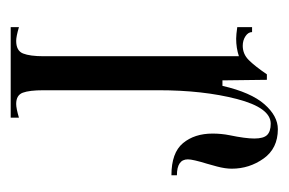

<svg xmlns="http://www.w3.org/2000/svg" viewBox="-108 -418 527 350"><g transform="rotate(90 155.0 -243.5)"><path d="M279 -358Q271 -332 271 -323Q271 -303 300 -303V-293Q259 -293 241.5 -314Q224 -335 224 -368Q224 -384 227 -399Q233 -428 233 -444Q233 -461 226.5 -467.5Q220 -474 206 -474Q177 -474 161 -412.5Q145 -351 145 -269V-60Q145 -34 149.5 -22Q154 -10 170 -10Q178 -10 195 -15V0H30V-15Q47 -10 55 -10Q73 -10 78 -22.5Q83 -35 83 -60V-416Q68 -411 51 -411Q44 -411 30 -413V-440H39Q39 -433 46.5 -428Q54 -423 64 -423Q79 -423 90 -434Q101 -445 116 -467H126L127 -386H137Q149 -438 170.5 -462.5Q192 -487 216 -487Q251 -487 269.5 -461Q288 -435 288 -403Q288 -391 284 -376Q280 -361 279 -358Z"/></g></svg>

Font: Viaoda Libre
Style: Regular
Weight: 400
Designer: Gydient
Version: Version 2.000